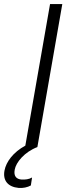

<svg xmlns="http://www.w3.org/2000/svg" viewBox="-64 -720 353 940"><path d="M27 200C48 202 71 197 87 188L93 149C78 158 59 160 41 159C17 157 2 143 8 111C14 75 56 24 119 0L241 -700H181L60 -7C1 25 -34 72 -42 115C-51 163 -26 195 27 200Z"/></svg>

Font: Fixel Display 20240404 Light
Style: Italic
Weight: 300
Italic angle: -10°
Designer: AlfaBravo + MacPaw
Foundry: Kyrylo Tkachov, Marchela Mozhyna, Serhii Makarenko, Maria Weinstein, Zakhar Kryvoshyya
Version: Version 1.211;Glyphs 3.2 (3225)